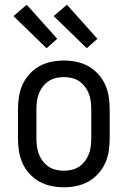

<svg xmlns="http://www.w3.org/2000/svg" viewBox="-20 -784 540 812"><path d="M250 8Q223 8 196.5 2.5Q170 -3 146.5 -16Q123 -29 104.5 -49.5Q86 -70 75 -94.5Q64 -119 60 -146Q56 -173 56 -200V-320Q56 -347 60 -374Q64 -401 75 -425.5Q86 -450 104.5 -470.5Q123 -491 146.5 -504Q170 -517 196.5 -522.5Q223 -528 250 -528Q277 -528 303.5 -522.5Q330 -517 353.5 -504Q377 -491 395.5 -470.5Q414 -450 425 -425.5Q436 -401 440 -374Q444 -347 444 -320V-200Q444 -173 440 -146Q436 -119 425 -94.5Q414 -70 395.5 -49.5Q377 -29 353.5 -16Q330 -3 303.5 2.5Q277 8 250 8ZM250 -62Q267 -62 284 -66Q301 -70 315 -79.5Q329 -89 339.5 -103Q350 -117 356 -133Q362 -149 364 -166Q366 -183 366 -200V-320Q366 -337 364 -354Q362 -371 356 -387Q350 -403 339.5 -417Q329 -431 315 -440.5Q301 -450 284 -454Q267 -458 250 -458Q233 -458 216 -454Q199 -450 185 -440.5Q171 -431 160.5 -417Q150 -403 144 -387Q138 -371 136 -354Q134 -337 134 -320V-200Q134 -183 136 -166Q138 -149 144 -133Q150 -117 160.5 -103Q171 -89 185 -79.5Q199 -70 216 -66Q233 -62 250 -62ZM347 -580 207 -716 263 -764 392 -620ZM177 -580 37 -716 93 -764 222 -620Z"/></svg>

Font: Huly
Style: Regular
Weight: 400
Designer: Belleve Invis
Foundry: Belleve Invis
Version: Version 33.2.5; ttfautohint (v1.8.4)